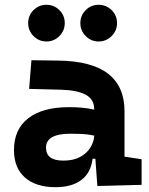

<svg xmlns="http://www.w3.org/2000/svg" viewBox="-20 -775 626 805"><path d="M212.9 9.8Q130.4 9.8 84.5 -30.8Q38.6 -71.3 38.6 -146Q38.6 -232.9 98.6 -279.3Q158.7 -325.7 269 -325.7Q301.3 -325.7 326.4 -323.2Q351.6 -320.8 375 -315.4V-316.9Q375 -358.4 339.6 -377.7Q304.2 -397 234.4 -398.9L102.1 -402.3L111.8 -522.5L224.6 -521Q365.2 -519 433.6 -465.6Q502 -412.1 502 -309.6V-118.2L573.7 -107.4V0L388.2 4.9L379.9 -109.4H368.2Q360.8 -49.8 320.6 -20Q280.3 9.8 212.9 9.8ZM172.9 -155.8Q172.9 -101.6 245.6 -101.6Q287.6 -101.6 315.9 -116.9Q344.2 -132.3 359.1 -156.5Q374 -180.7 375 -206.5Q346.7 -212.4 323.7 -213.4Q300.8 -214.4 275.4 -214.4Q172.9 -214.4 172.9 -155.8ZM393.6 -601.1Q361.8 -601.1 339.4 -623.8Q316.9 -646.5 316.9 -678.2Q316.9 -710.4 339.4 -732.7Q361.8 -754.9 393.6 -754.9Q425.3 -754.9 448 -732.7Q470.7 -710.4 470.7 -678.2Q470.7 -646.5 448 -623.8Q425.3 -601.1 393.6 -601.1ZM174.8 -601.1Q143.1 -601.1 120.6 -623.8Q98.1 -646.5 98.1 -678.2Q98.1 -710.4 120.6 -732.7Q143.1 -754.9 174.8 -754.9Q206.5 -754.9 229 -732.7Q251.5 -710.4 251.5 -678.2Q251.5 -646.5 229 -623.8Q206.5 -601.1 174.8 -601.1Z"/></svg>

Font: Caskaydia Cove
Style: Bold
Weight: 700
Monospace: yes
Designer: Aaron Bell
Foundry: Saja Typeworks
Version: Version 4.300; ttfautohint (v1.8.3)